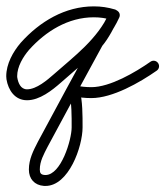

<svg xmlns="http://www.w3.org/2000/svg" viewBox="-30 -289 530 615"><path d="M337.9 -258.8C337.9 -258.8 337.9 -258.8 337.9 -258.8C315.2 -265.4 294.4 -268.6 270.5 -268.6C178.2 -268.6 97.3 -219.9 37 -152.7C37 -152.7 36.9 -152.6 36.8 -152.5C36.8 -152.5 36.7 -152.4 36.7 -152.4C11.6 -123.1 -10 -84.2 -10 -44.8C-10 -41.6 -9.8 -38.4 -9.3 -35.2C-3.6 -0.2 17.6 32.1 56.6 32.1C97 32.1 136.9 0.4 165.6 -24.9C236.7 -87.6 311.5 -144 351.9 -232.7C356.6 -243 351.4 -251.9 343.8 -255.7C336.1 -259.5 326 -258.2 320.6 -248.3C305.2 -219.8 290.8 -188 269.7 -163.4C269.7 -163.3 269.2 -162.6 268.7 -161.9C268.2 -161.2 267.7 -160.4 267.6 -160.4C208.6 -52.2 149.8 56.1 91.6 164.7C91.6 164.7 91.5 164.8 91.5 164.9C91.4 165 91.4 165.1 91.4 165.1C76.8 193.7 62.5 220.8 62.5 254.1C62.5 284 80.5 304.3 110.7 306.5C112.4 306.6 114 306.6 115.7 306.6C190.2 306.6 234.5 180.7 234.5 119C234.5 80.1 234.8 35.3 224.9 -2.4C223.5 -7.7 215.7 -2.9 209.6 3.5C203.5 10 199.1 18 204.5 19.1C224 23.2 242.5 25.2 262.6 25.2C330.6 25.2 417.3 -24.4 472 -62.7C480 -68.2 481.9 -79.1 476.3 -87C470.8 -95 459.9 -96.9 452 -91.3C403.7 -57.5 322.6 -9.8 262.6 -9.8C244.9 -9.8 228.7 -11.6 211.5 -15.1C206.1 -16.3 200.3 -13.5 196.2 -9.2C192.1 -4.9 189.7 1.1 191.1 6.4C200.1 41.2 199.5 83.2 199.5 119C199.5 158.9 165.7 271.6 115.7 271.6C114.9 271.6 114.1 271.6 113.3 271.5C101.3 270.7 97.5 265.8 97.5 254.1C97.5 227 110.7 204.3 122.6 180.9C122.6 180.9 122.6 181 122.5 181.1C122.5 181.2 122.4 181.3 122.4 181.3C180.6 72.7 239.4 -35.5 298.4 -143.6C298.4 -143.7 297.9 -142.9 297.3 -142.1C296.8 -141.3 296.2 -140.6 296.3 -140.6C319.1 -167.3 334.7 -200.9 351.4 -231.7C356.8 -241.6 351.3 -250.6 343.3 -254.6C335.3 -258.6 324.7 -257.5 320.1 -247.3C282 -163.7 209.5 -110.3 142.4 -51.1C121.4 -32.6 86.9 -2.9 56.6 -2.9C36.1 -2.9 28.1 -23.6 25.3 -40.8C25.1 -42.1 25 -43.5 25 -44.8C25 -75.6 43.8 -106.9 63.3 -129.6C63.3 -129.6 63.2 -129.5 63.2 -129.5C63.1 -129.4 63 -129.3 63 -129.3C116.6 -189 188.3 -233.6 270.5 -233.6C291.1 -233.6 308.6 -230.9 328.1 -225.2C337.4 -222.5 347.1 -227.8 349.8 -237.1C352.5 -246.4 347.2 -256.1 337.9 -258.8Z"/></svg>

Font: FRB American Cursive Guidelines
Style: Italic
Weight: 400
Italic angle: -25°
Version: Version 2.0;Modular Font Editor K font №1